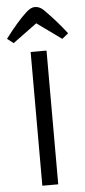

<svg xmlns="http://www.w3.org/2000/svg" viewBox="-88 -918 423 951"><g transform="rotate(-5 124.0 -442.5)"><path d="M162 0H83V-665H162ZM3 -716 -28 -740Q34 -822 79 -863Q102 -885 123 -885Q147 -885 167 -865Q227 -805 276 -741L245 -716L123 -804Z"/></g></svg>

Font: BreeCF
Style: Light
Weight: 300
Designer: Veronika Burian, Jos Scaglione
Foundry: TypeTogether
Version: Version 0.0.2